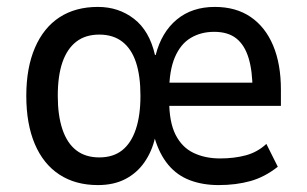

<svg xmlns="http://www.w3.org/2000/svg" viewBox="-20 -526 887 555"><path d="M263 9Q198 9 151.5 -21.5Q105 -52 80.5 -110Q56 -168 56 -249Q56 -330 81 -388Q106 -446 152 -476Q198 -506 263 -506Q323 -506 367.5 -471.5Q412 -437 428 -367H430Q447 -433 491 -469.5Q535 -506 601 -506Q662 -506 704.5 -477Q747 -448 769.5 -394.5Q792 -341 792 -267V-220H454V-287H727L710 -265Q710 -321 698.5 -358.5Q687 -396 663 -415Q639 -434 599 -434Q561 -434 531.5 -416.5Q502 -399 485.5 -360.5Q469 -322 469 -260V-236Q469 -173 487.5 -136.5Q506 -100 539.5 -84Q573 -68 616 -68Q657 -68 690.5 -77Q724 -86 750 -110L783 -44Q745 -14 703.5 -2.5Q662 9 612 9Q566 9 529 -5Q492 -19 466.5 -49.5Q441 -80 427 -127H428Q419 -88 397.5 -57Q376 -26 342.5 -8.5Q309 9 263 9ZM267 -71Q307 -71 333 -91.5Q359 -112 372.5 -152Q386 -192 386 -249Q386 -307 373 -346Q360 -385 333.5 -405.5Q307 -426 267 -426Q227 -426 200.5 -405.5Q174 -385 160.5 -346Q147 -307 147 -249Q147 -192 160.5 -152Q174 -112 200.5 -91.5Q227 -71 267 -71Z"/></svg>

Font: Nunito Sans 7pt Condensed Medium
Style: Regular
Weight: 500
Width: 3
Designer: Vernon Adams
Foundry: Vernon Adams
Version: Version 3.101;gftools[0.9.27]